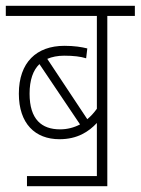

<svg xmlns="http://www.w3.org/2000/svg" viewBox="-20 -642 485 662"><path d="M73 -35V0H350V-587H445V-622H0V-587H314V-267C304 -253 293 -241 281 -231L143 -439C159 -446 179 -450 201 -450C234 -450 258 -447 277 -441L281 -475C261 -480 236 -484 202 -484C106 -484 45 -427 45 -319C45 -216 101 -162 185 -162C247 -162 286 -188 314 -218V-35ZM82 -319C82 -366 94 -400 116 -421L256 -213C235 -202 212 -196 187 -196C124 -196 82 -230 82 -319Z"/></svg>

Font: Noto Sans Condensed ExtraLight
Style: Regular
Weight: 200
Width: 3
Designer: Monotype Design Team
Foundry: Monotype Imaging Inc.
Version: Version 2.013